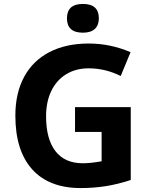

<svg xmlns="http://www.w3.org/2000/svg" viewBox="-20 -945 764 975"><path d="M320 -852Q320 -925 401 -925Q482 -925 482 -852Q482 -817 461.5 -798Q441 -779 401 -779Q320 -779 320 -852ZM58 -358Q58 -472 102.5 -554.5Q147 -637 231 -680.5Q315 -724 431 -724Q540 -724 643 -680L593 -559Q515 -598 430 -598Q365 -598 316 -568Q267 -538 240.5 -483Q214 -428 214 -355Q214 -239 261.5 -177.5Q309 -116 400 -116Q441 -116 496 -126V-275H361V-401H644V-31Q577 -9 516 0.5Q455 10 390 10Q229 10 143.5 -85Q58 -180 58 -358Z"/></svg>

Font: OpenSansMMV
Style: Bold
Weight: 700
Foundry: Ascender Corporation
Version: Version 4.001